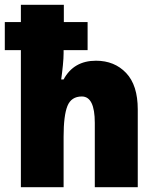

<svg xmlns="http://www.w3.org/2000/svg" viewBox="-24 -780 650 800"><path d="M63 -760V-688H-4V-571H63V0H241V-210Q241 -299 257 -338.5Q273 -378 317 -378Q371 -378 371 -268V0H550V-324Q550 -425 501.5 -476Q453 -527 376 -527Q283 -527 241 -449H231Q235 -477 238 -507.5Q241 -538 241 -558V-571H341V-688H242V-760Z"/></svg>

Font: Noto Sans UI SemiCondensed Black
Style: Regular
Weight: 900
Width: 4
Designer: Monotype Design Team
Foundry: Monotype Imaging Inc.
Version: 1.001